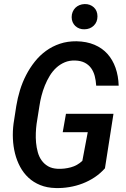

<svg xmlns="http://www.w3.org/2000/svg" viewBox="-20 -926 627 955"><path d="M502 -88.9Q479 -63 450.7 -44.2Q422.4 -25.4 390.6 -13.2Q358.9 -1 324.7 4.6Q290.5 10.3 256.8 9.3Q213.9 8.3 180.2 -5.4Q146.5 -19 121.6 -42.2Q96.7 -65.4 80.1 -96.4Q63.5 -127.4 54.7 -162.6Q45.9 -197.8 44.2 -235.8Q42.5 -273.9 47.4 -311L61 -398.9Q67.4 -438 79.3 -477.3Q91.3 -516.6 109.9 -552.5Q128.4 -588.4 153.1 -619.4Q177.7 -650.4 209 -673.1Q240.2 -695.8 278.1 -708.5Q315.9 -721.2 360.8 -720.7Q411.1 -719.7 449.7 -703.4Q488.3 -687 514.4 -658Q540.5 -628.9 554.7 -588.6Q568.8 -548.3 570.3 -500H458.5Q457 -525.4 451.2 -547.9Q445.3 -570.3 433.1 -587.2Q420.9 -604 401.6 -614Q382.3 -624 354 -625Q325.2 -626 301.8 -616Q278.3 -606 259.8 -588.9Q241.2 -571.8 227.3 -548.8Q213.4 -525.9 203.1 -500.5Q192.9 -475.1 186.3 -449.2Q179.7 -423.3 176.3 -399.9L162.1 -310.5Q159.2 -289.6 158.2 -265.1Q157.2 -240.7 159.4 -216.3Q161.6 -191.9 168 -168.9Q174.3 -146 187 -128.2Q199.7 -110.4 219 -99.1Q238.3 -87.9 266.6 -86.4Q300.3 -85 332.5 -93.8Q364.7 -102.5 389.6 -126L416.5 -268.6H292L308.1 -359.9H544.4ZM336.4 -840.8Q336.4 -854.5 341.3 -866.5Q346.2 -878.4 354.7 -887Q363.3 -895.5 375 -900.4Q386.7 -905.3 400.9 -905.8Q414.6 -906.2 426.3 -901.9Q438 -897.5 446.8 -889.4Q455.6 -881.3 460.2 -869.9Q464.8 -858.4 464.8 -844.7Q464.8 -816.4 446.5 -798.6Q428.2 -780.8 400.4 -780.3Q386.7 -779.8 375 -784.2Q363.3 -788.6 354.7 -796.6Q346.2 -804.7 341.3 -815.9Q336.4 -827.1 336.4 -840.8Z"/></svg>

Font: Roboto Mono Medium
Style: Italic
Weight: 500
Designer: Google
Version: Version 2.000985; 2015; ttfautohint (v1.3)